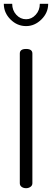

<svg xmlns="http://www.w3.org/2000/svg" viewBox="-28 -988 273 1008"><path d="M76 -26V-707Q76 -731 109 -731Q142 -731 142 -707V-26Q142 -14 132 -7Q122 0 109 0Q95 0 85.5 -7Q76 -14 76 -26ZM181 -968H225Q225 -921 189.5 -886Q154 -851 109 -851Q62 -851 27 -886Q-8 -921 -8 -968H36Q36 -934 57.5 -910.5Q79 -887 109 -887Q138 -887 159.5 -910.5Q181 -934 181 -968Z"/></svg>

Font: Dosis
Style: Book
Weight: 400
Designer: EdgarTolentino, PabloImpallari, IginoMarini
Foundry: EdgarTolentino, PabloImpallari, IginoMarini
Version: Version 1.007